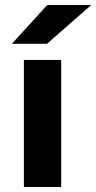

<svg xmlns="http://www.w3.org/2000/svg" viewBox="-20 -752 387 772"><path d="M76 0V-511H226V0ZM28 -576 170 -732H347L169 -576Z"/></svg>

Font: Overpass Black
Style: Regular
Weight: 900
Designer: Delve Withrington, Dave Bailey, Thomas Jockin
Foundry: Delve Fonts LLC
Version: Version 4.000; ttfautohint (v1.8.3)